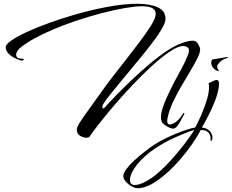

<svg xmlns="http://www.w3.org/2000/svg" viewBox="-20 -679 1225 1015"><path d="M436 49Q421 49 403.5 39Q386 29 386 5Q386 -8 407 -39.5Q428 -71 459.5 -114Q491 -157 523 -203Q542 -230 574 -271.5Q606 -313 643.5 -360.5Q681 -408 715.5 -454Q750 -500 774 -537Q787 -557 795 -575Q803 -593 803 -606Q803 -625 786 -635.5Q769 -646 729 -646Q697 -646 640.5 -636.5Q584 -627 515.5 -609Q447 -591 376 -567Q317 -547 260.5 -523Q204 -499 158 -473.5Q112 -448 83 -423Q76 -416 70.5 -406.5Q65 -397 65 -389Q65 -382 71 -375.5Q77 -369 93 -369Q106 -369 106 -364Q106 -362 101 -360Q96 -358 90 -359Q47 -374 28.5 -392Q10 -410 10 -429Q10 -444 40 -465Q70 -486 121 -509.5Q172 -533 236.5 -556.5Q301 -580 370 -600Q459 -626 547 -642.5Q635 -659 705 -659Q772 -659 813.5 -640.5Q855 -622 855 -579Q855 -560 835.5 -526.5Q816 -493 783.5 -450.5Q751 -408 713 -362Q675 -316 638 -271.5Q601 -227 571 -190Q541 -153 525 -128Q521 -120 521 -114V-113Q521 -107 525 -106Q529 -105 533 -110Q553 -133 590 -171Q627 -209 674 -254Q721 -299 771.5 -341.5Q822 -384 870 -415Q905 -438 941 -451Q977 -464 1000 -464Q1017 -464 1027.5 -446Q1038 -428 1038 -418Q1038 -400 1023 -370Q1008 -340 985.5 -302.5Q963 -265 938.5 -223Q914 -181 894 -138.5Q874 -96 866 -56Q865 -52 864.5 -48Q864 -44 864 -40Q864 -21 878 -21Q880 -21 882.5 -21.5Q885 -22 888 -23Q906 -29 921.5 -44.5Q937 -60 947 -78Q950 -83 953 -81.5Q956 -80 954 -75Q948 -65 942.5 -55Q937 -45 932 -34Q923 -18 913.5 -8.5Q904 1 894 1Q888 1 875 -4.5Q862 -10 845 -23Q831 -33 831 -59Q831 -81 840 -108.5Q849 -136 861.5 -163.5Q874 -191 885 -213Q896 -235 901 -245Q918 -276 938.5 -314Q959 -352 973 -387Q979 -401 979 -410Q979 -425 969 -430.5Q959 -436 948 -436Q920 -435 877 -406Q834 -377 783 -330.5Q732 -284 680 -229Q628 -174 582 -120Q536 -66 502 -22.5Q468 21 453 44Q448 49 436 49ZM1131 -304Q1115 -309 1105 -323Q1095 -337 1097 -353Q1099 -362 1103 -364Q1107 -366 1123 -368Q1137 -370 1150.5 -372.5Q1164 -375 1177 -377Q1185 -378 1185 -376Q1185 -373 1178 -371Q1163 -367 1151 -358.5Q1139 -350 1131 -337Q1128 -331 1128 -326Q1128 -321 1130.5 -316Q1133 -311 1136 -307Q1139 -303 1136.5 -303Q1134 -303 1131 -304ZM708 316Q694 316 676 306Q658 296 645 281Q632 266 632 252Q632 236 648.5 214Q665 192 689 170Q713 148 737 129Q761 110 775 100Q813 73 857 51.5Q901 30 942.5 15Q984 0 1012 -5Q1017 -14 1028.5 -37.5Q1040 -61 1053 -93Q1066 -125 1075.5 -158Q1085 -191 1085 -219Q1085 -224 1084.5 -229.5Q1084 -235 1083 -239Q1094 -244 1105.5 -250Q1117 -256 1125 -256Q1133 -256 1136 -249Q1139 -242 1137 -222Q1133 -189 1118 -149.5Q1103 -110 1084 -72.5Q1065 -35 1047 -5Q1074 -2 1088.5 13.5Q1103 29 1103 49Q1103 62 1097.5 64.5Q1092 67 1093 60Q1096 39 1083.5 23.5Q1071 8 1041 8Q1024 42 995.5 83Q967 124 931.5 165Q896 206 857 240Q818 274 780 295Q742 316 708 316ZM693 299Q704 299 720 294Q736 289 757 277Q786 261 818 233Q850 205 880 172Q910 139 936 106.5Q962 74 980.5 48Q999 22 1006 9V8Q959 23 903 48.5Q847 74 794.5 109.5Q742 145 703 193Q687 213 677 234.5Q667 256 667 272Q667 299 693 299Z"/></svg>

Font: The Nautigal
Style: Regular
Weight: 400
Designer: Robert E. Leuschke
Foundry: Robert E. Leuschke
Version: Version 1.100; ttfautohint (v1.8.3)